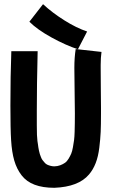

<svg xmlns="http://www.w3.org/2000/svg" viewBox="-20 -894 558 919"><path d="M397 -743.2 353 -658.2Q294.9 -677.2 226.8 -714.6Q158.7 -752 120.6 -790L186 -874Q229.5 -833.5 287.6 -796.9Q345.7 -760.3 397 -743.2ZM342.3 -659.2 465.8 -645.5Q461.9 -617.7 461.9 -583.5Q461.9 -583.5 461.9 -569.3Q461.9 -531.2 462.6 -467.5Q463.4 -403.8 463.4 -378.4V-349.6Q463.4 -295.9 461.9 -262.5Q460.4 -229 455.3 -187Q450.2 -145 438 -113.5Q425.8 -82 406.2 -59.1Q356 0.5 240.2 4.9Q184.6 4.9 145.8 -9.8Q106.9 -24.4 83.5 -54.7Q60.1 -85 48.3 -125.5Q36.6 -166 33.2 -222.7Q29.8 -275.4 29.8 -388.2Q29.8 -531.2 34.2 -648.9H160.2Q156.2 -484.9 156.2 -362.8V-293.9Q156.2 -240.2 159.2 -218.8Q159.7 -216.8 161.4 -204.6Q163.1 -192.4 163.6 -188.5Q164.1 -184.6 166.5 -172.9Q168.9 -161.1 170.7 -156.5Q172.4 -151.9 176 -142.1Q179.7 -132.3 183.6 -127.7Q187.5 -123 193.1 -116.2Q198.7 -109.4 205.3 -106.2Q211.9 -103 220.5 -100.6Q229 -98.1 239.3 -97.7Q255.4 -98.1 268.3 -103Q281.2 -107.9 291 -114.7Q300.8 -121.6 308.3 -134.3Q315.9 -147 320.8 -158.4Q325.7 -169.9 329.1 -189.5Q332.5 -209 334.5 -223.4Q336.4 -237.8 337.2 -262.9Q337.9 -288.1 338.1 -304.7Q338.4 -321.3 338.4 -350.6Q338.4 -378.4 337.2 -451.4Q335.9 -524.4 335.9 -569.3Q335.9 -619.1 342.3 -659.2Z"/></svg>

Font: Fantasque Sans Mono
Style: Bold
Weight: 700
Monospace: yes
Designer: Jany Belluz
Version: Version 1.8.0 ; ttfautohint (v1.8.2)